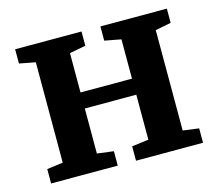

<svg xmlns="http://www.w3.org/2000/svg" viewBox="-84 -662 873 768"><g transform="rotate(-15 352.0 -278.0)"><path d="M37.8 0V-59.6L104.2 -68.4V-484L37.7 -496.8V-555.7H312.5V-496.8L245.6 -484V-321.2H458.8V-484L390.8 -496.8V-555.7H666V-496.8L600.9 -484V-68.4L666.9 -59.6V0H389.4V-59.6L458.8 -68.4V-254.8H245.6V-68.4L313.8 -59.6V0Z"/></g></svg>

Font: Merriweather 7pt Light
Style: Regular
Weight: 300
Designer: Eben Sorkin
Foundry: Eben Sorkin
Version: Version 2.200;gftools[0.9.31]